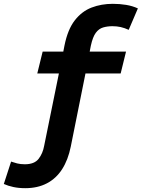

<svg xmlns="http://www.w3.org/2000/svg" viewBox="-101 -796 741 1004"><path d="M31 188Q-3 188 -31 182Q-59 176 -81 166L-43 49Q-29 54 -11.5 58.5Q6 63 29 63Q79 63 101 34.5Q123 6 130 -34L207 -412H94L122 -526H230L236 -557Q253 -642 290 -689.5Q327 -737 378 -756.5Q429 -776 489 -776Q525 -776 558.5 -770.5Q592 -765 620 -752L572 -640Q550 -650 530 -654.5Q510 -659 487 -659Q461 -659 438.5 -652.5Q416 -646 400 -624.5Q384 -603 374 -557L368 -526H558L530 -412H346L269 -29Q255 40 224 88.5Q193 137 144.5 162.5Q96 188 31 188Z"/></svg>

Font: Ubuntu Sans Mono
Style: Bold Italic
Weight: 700
Italic angle: -13.5°
Monospace: yes
Designer: Dalton Maag Ltd
Foundry: Dalton Maag Ltd
Version: Version 1.006